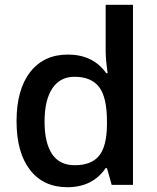

<svg xmlns="http://www.w3.org/2000/svg" viewBox="-20 -780 663 810"><path d="M264.2 9.8Q163.1 9.8 106.4 -63.5Q49.8 -136.7 49.8 -269Q49.8 -401.9 107.2 -475.8Q164.6 -549.8 266.1 -549.8Q372.6 -549.8 428.2 -471.2H434.1Q425.8 -529.3 425.8 -563V-759.8H541V0H451.2L431.2 -70.8H425.8Q370.6 9.8 264.2 9.8ZM294.9 -83Q365.7 -83 397.9 -122.8Q430.2 -162.6 431.2 -252V-268.1Q431.2 -370.1 397.9 -413.1Q364.7 -456.1 293.9 -456.1Q233.4 -456.1 200.7 -407Q168 -357.9 168 -267.1Q168 -177.2 199.7 -130.1Q231.4 -83 294.9 -83Z"/></svg>

Font: TypoPRO Open Sans
Style: Regular
Weight: 600
Foundry: Ascender Corporation
Version: Version 1.10